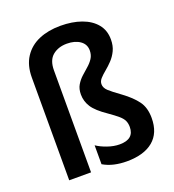

<svg xmlns="http://www.w3.org/2000/svg" viewBox="-140 -873 897 991"><g transform="rotate(-20 309.0 -377.5)"><path d="M525 -610Q525 -575 512.5 -549Q500 -523 481.5 -503.5Q463 -484 444 -468.5Q425 -453 412.5 -439Q400 -425 400 -409Q400 -389 418 -372Q436 -355 482 -322Q531 -286 557.5 -250Q584 -214 584 -157Q584 -75 533 -32.5Q482 10 388 10Q351 10 318.5 2.5Q286 -5 259 -21V-125Q282 -109 316.5 -97Q351 -85 383 -85Q462 -85 462 -152Q462 -172 455 -187Q448 -202 430 -217.5Q412 -233 379 -256Q323 -294 302.5 -326Q282 -358 282 -395Q282 -426 294.5 -447Q307 -468 325 -484.5Q343 -501 361 -516.5Q379 -532 391 -550.5Q403 -569 403 -594Q403 -628 375 -647.5Q347 -667 303 -667Q256 -667 225 -641.5Q194 -616 194 -560V0H74V-564Q74 -631 103.5 -676Q133 -721 184.5 -743Q236 -765 303 -765Q368 -765 418 -747Q468 -729 496.5 -694.5Q525 -660 525 -610Z"/></g></svg>

Font: Noto Sans Sinhala SemiCondensed SemiBold
Style: Regular
Weight: 600
Width: 4
Designer: Jelle Bosma - Monotype Design Team
Foundry: Monotype Imaging Inc.
Version: Version 2.006; ttfautohint (v1.8.4.7-5d5b)